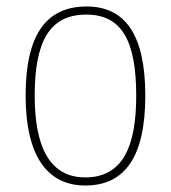

<svg xmlns="http://www.w3.org/2000/svg" viewBox="-20 -562 527 592"><path d="M243 10C364 10 428 -77 428 -267C428 -455 366 -542 247 -542C121 -542 59 -453 59 -267C59 -78 128 10 243 10ZM243 -15C135 -15 87 -106 87 -267C87 -433 132 -517 246 -517C355 -517 400 -437 400 -267C400 -111 359 -15 243 -15Z"/></svg>

Font: Noto Serif Devanagari SemiCondensed Thin
Style: Regular
Weight: 100
Width: 4
Designer: Universal Thirst, Indian Type Foundry and the Monotype Design Team
Foundry: Monotype Imaging Inc.
Version: Version 2.004